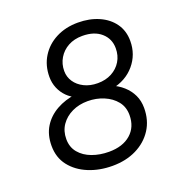

<svg xmlns="http://www.w3.org/2000/svg" viewBox="-124 -777 836 891"><g transform="rotate(-20 294.0 -331.0)"><path d="M282 9Q218 9 164.5 -13Q111 -35 79 -76Q47 -117 47 -175Q47 -229 71 -268Q95 -307 137.5 -331Q180 -355 235 -362L234 -348Q208 -358 188.5 -377.5Q169 -397 158 -423Q147 -449 147 -479Q147 -535 174 -578.5Q201 -622 248.5 -646.5Q296 -671 357 -671Q414 -671 459.5 -651Q505 -631 531 -594.5Q557 -558 557 -508Q557 -441 515 -391.5Q473 -342 402 -328L401 -344Q435 -330 459.5 -308Q484 -286 497.5 -257.5Q511 -229 511 -194Q511 -133 481.5 -87.5Q452 -42 400.5 -16.5Q349 9 282 9ZM289 -58Q357 -58 396.5 -92.5Q436 -127 436 -186Q436 -226 413.5 -254Q391 -282 354 -297.5Q317 -313 275 -313Q232 -313 197.5 -296.5Q163 -280 142.5 -250.5Q122 -221 122 -181Q122 -141 145 -113.5Q168 -86 206 -72Q244 -58 289 -58ZM349 -375Q388 -375 418 -391Q448 -407 465 -435Q482 -463 482 -499Q482 -546 448 -576Q414 -606 355 -606Q315 -606 285 -589.5Q255 -573 238 -544.5Q221 -516 221 -481Q221 -452 237 -428Q253 -404 282 -389.5Q311 -375 349 -375Z"/></g></svg>

Font: Kantumruy Pro
Style: Italic
Weight: 400
Italic angle: -13°
Designer: Sovichet Tep
Foundry: Sovichet Tep
Version: Version 1.002